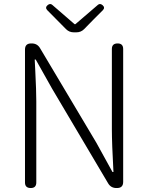

<svg xmlns="http://www.w3.org/2000/svg" viewBox="-20 -948 747 968"><path d="M135 0Q106 0 106 -28V-698Q106 -729 137 -729H140Q168 -729 182 -705L466 -228L547 -81H552Q544 -225 544 -297V-701Q544 -729 573 -729Q601 -729 601 -701V-364V-31Q601 0 570 0H567Q539 0 525 -24L242 -502L160 -648H155Q156 -628 158 -588Q163 -489 163 -437V-28Q163 0 135 0ZM352 -785Q329 -785 313 -801L218 -897Q206 -910 220 -922Q233 -933 244 -923L356 -826H360L473 -923Q484 -933 497 -922Q511 -910 499 -897L449 -847L404 -801Q388 -785 365 -785Z"/></svg>

Font: GenSenRounded TW L
Style: Regular
Weight: 300
Version: Version 1.501;PS 1;hotconv 16.6.51;makeotf.lib2.5.65220